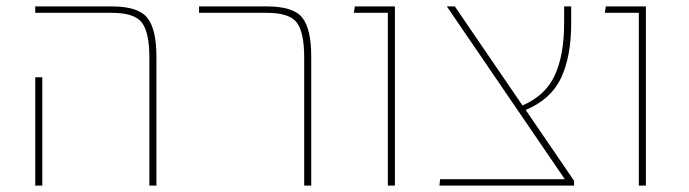

<svg xmlns="http://www.w3.org/2000/svg" viewBox="-20 -579 2150 599"><path d="M446 0V-400Q446 -477 423 -508Q400 -539 329 -539H90V-559H329Q411 -559 439.5 -523.5Q468 -488 468 -402V0ZM90 0V-338H112V0Z M929 0V-400Q929 -478 906 -508.5Q883 -539 812 -539H601V-559H812Q895 -559 923 -524Q951 -489 951 -402V0Z M1190 0V-539H1084L1087 -559H1212V0Z M1620 -236 1771 -15V0H1351L1353 -20H1742L1374 -559H1399L1610 -250Q1682 -281 1711 -344.5Q1740 -408 1740 -507V-559H1762V-507Q1762 -403 1730.5 -336Q1699 -269 1620 -236Z M1973 0V-539H1867L1870 -559H1995V0Z"/></svg>

Font: FiraGO Thin
Style: Regular
Weight: 100
Designer: bBox Type
Foundry: bBox Type GmbH
Version: Version 1.001;PS 001.001;hotconv 1.0.88;makeotf.lib2.5.64775